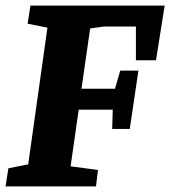

<svg xmlns="http://www.w3.org/2000/svg" viewBox="-33 -668 610 688"><path d="M-13 0 -3 -65 68 -79 137 -569 66 -583 76 -648H557L526 -452H454V-573H339L290 -566L259 -350H379L398 -415H463L432 -206H369L371 -275H249L220 -72L318 -59L311 0Z"/></svg>

Font: Faustina Light ExtraBold
Style: Italic
Weight: 800
Italic angle: -8°
Version: Version 1.200